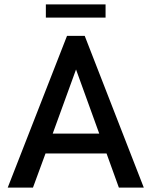

<svg xmlns="http://www.w3.org/2000/svg" viewBox="-20 -853 689 873"><path d="M188.5 -772.9V-833H460V-772.9ZM15.1 0 284.7 -689.9H365.2L633.8 0H520.5L464.4 -155.3H187L129.9 0ZM219.7 -245.6H431.2L325.7 -537.1Z"/></svg>

Font: HK Grotesk SemiBold Legacy
Style: Regular
Weight: 600
Designer: Alfredo Marco Pradil
Foundry: Hanken Design Co.
Version: Version 2.022;PS 002.022;hotconv 1.0.88;makeotf.lib2.5.64775